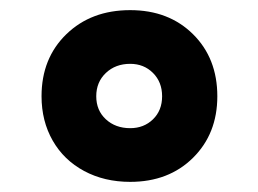

<svg xmlns="http://www.w3.org/2000/svg" viewBox="-20 -522 510 379"><path d="M237 -502Q313 -502 361 -454.5Q409 -407 409 -332Q409 -258 361 -210.5Q313 -163 237 -163Q186 -163 146 -184.5Q106 -206 84 -244.5Q62 -283 62 -332Q62 -407 111 -454.5Q160 -502 237 -502ZM237 -396Q208 -396 189 -378Q170 -360 170 -332Q170 -304 189 -286.5Q208 -269 237 -269Q264 -269 282 -286.5Q300 -304 300 -332Q300 -360 282 -378Q264 -396 237 -396Z"/></svg>

Font: DVN-Poppins ExtBd
Style: Regular
Weight: 800
Designer: Ninad Kale (Devanagari), Jonny Pinhorn (Latin)
Foundry: Indian Type Foundry
Version: 4.004